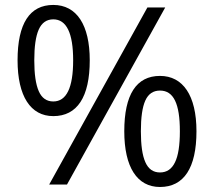

<svg xmlns="http://www.w3.org/2000/svg" viewBox="-20 -744 863 774"><path d="M341.8 -501C341.8 -643.6 289.1 -724.1 194.8 -724.1C99.6 -724.1 50.8 -648.9 50.8 -501C50.8 -356 103.5 -275.9 194.8 -275.9C291 -275.9 341.8 -352.5 341.8 -501ZM574.2 -713.9 178.2 0H250L646 -713.9ZM118.2 -501C118.2 -556.2 124 -597.7 136.2 -625C148.4 -652.3 168 -666 194.8 -666C248 -666 274.9 -610.8 274.9 -501C274.9 -390.1 248 -335 194.8 -335C168 -335 148.4 -348.6 136.2 -376.5C124 -404.3 118.2 -445.8 118.2 -501ZM772 -214.8C772 -359.4 717.3 -438 625 -438C529.8 -438 481 -362.8 481 -214.8C481 -70.3 532.7 9.8 625 9.8C721.2 9.8 772 -66.9 772 -214.8ZM547.9 -214.8C547.9 -270.5 553.7 -312 565.9 -338.9C578.1 -365.7 597.7 -378.9 625 -378.9C679.7 -378.9 705.1 -326.2 705.1 -214.8C705.1 -158.7 698.7 -116.7 685.5 -89.8C672.4 -62.5 652.3 -48.8 625 -48.8C597.7 -48.8 578.1 -62.5 565.9 -90.3C553.7 -117.7 547.9 -159.2 547.9 -214.8Z"/></svg>

Font: Open Sans
Style: Regular
Weight: 400
Foundry: Ascender Corporation
Version: Version 1.100;PS 001.100;hotconv 1.0.88;makeotf.lib2.5.64775